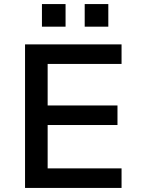

<svg xmlns="http://www.w3.org/2000/svg" viewBox="-20 -923 696 943"><path d="M103 0V-705H577V-609H214V-405H557V-309H214V-96H577V0ZM396 -792V-903H512V-792ZM186 -792V-903H302V-792Z"/></svg>

Font: Nunito Sans 7pt SemiBold
Style: Regular
Weight: 600
Designer: Vernon Adams
Foundry: Vernon Adams
Version: Version 3.101;gftools[0.9.27]